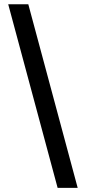

<svg xmlns="http://www.w3.org/2000/svg" viewBox="-20 -782 408 911"><path d="M253.4 109.4 19 -761.7H114.3L348.6 109.4Z"/></svg>

Font: Inter V
Style: Weight 500 Optical size 14.0
Weight: 500
Designer: Rasmus Andersson
Foundry: rsms
Version: Version 4.000;git-4fc901f